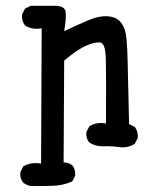

<svg xmlns="http://www.w3.org/2000/svg" viewBox="-20 -503 540 650"><path d="M85.9 127Q70.3 125 58.6 115.2Q46.9 101.6 48.8 80.1L58.6 60.5Q84 44.9 119.1 50.8L121.1 -407.2Q87.9 -401.4 64.5 -417Q52.7 -432.6 54.7 -454.1L64.5 -473.6L84 -483.4H168Q199.2 -482.4 202.1 -463.4Q205.1 -444.3 197.3 -397.5Q238.3 -417 276.9 -433.6Q315.4 -450.2 345.7 -447.8Q376 -445.3 390.6 -425.3Q405.3 -405.3 408.2 -372.1Q411.1 -338.9 412.1 -296.4Q413.1 -253.9 417 -83L436.5 -73.2Q448.2 -57.6 446.3 -36.1L436.5 -16.6Q413.1 -1 384.8 -4.9Q356.4 -8.8 330.1 -7.8Q303.7 -6.8 282.2 -20.5Q270.5 -34.2 272.5 -55.7L282.2 -75.2Q305.7 -90.8 338.9 -85Q339.8 -262.7 337.9 -310.5Q335.9 -358.4 317.9 -359.4Q299.8 -360.4 272 -348.6Q244.1 -336.9 197.3 -297.9L195.3 46.9Q212.9 46.9 224.6 56.6Q236.3 70.3 234.4 91.8L224.6 111.3Q193.4 125 158.2 126Q123 127 85.9 127Z"/></svg>

Font: JasonHandwriting1
Style: Regular
Weight: 400
Version: Version 1.48.20